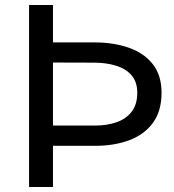

<svg xmlns="http://www.w3.org/2000/svg" viewBox="-20 -743 690 763"><path d="M622 -374.5Q622 -302 588 -255.2Q554 -208.5 494.2 -186Q434.5 -163.5 358 -163.5H190.5V0H95.5V-723H190.5V-574.5H354Q432.5 -574.5 493 -553Q553.5 -531.5 587.8 -487.2Q622 -443 622 -374.5ZM525.5 -374.5Q525.5 -417.5 502.8 -443.8Q480 -470 441 -482Q402 -494 353.5 -494L190.5 -494.5V-244H358Q404.5 -244 442.5 -257Q480.5 -270 503 -298.8Q525.5 -327.5 525.5 -374.5Z"/></svg>

Font: Public Sans
Style: Regular
Weight: 400
Designer: The Public Sans project authors (U.S. Web Design System). Libre Franklin designed by Pablo Impallari and Rodrigo Fuenzal
Version: Version 1.008; ttfautohint (v1.8.1) -l 8 -r 50 -G 200 -x 14 